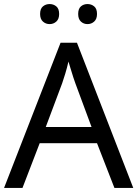

<svg xmlns="http://www.w3.org/2000/svg" viewBox="-20 -928 679 948"><path d="M545 0 459 -221H176L91 0H0L279 -717H360L638 0ZM352 -517Q349 -525 342 -546Q335 -567 328.5 -589.5Q322 -612 318 -624Q311 -593 302 -563.5Q293 -534 287 -517L206 -301H432ZM178 -859Q178 -885 192 -896.5Q206 -908 225 -908Q244 -908 258 -896.5Q272 -885 272 -859Q272 -834 258 -821.5Q244 -809 225 -809Q206 -809 192 -821.5Q178 -834 178 -859ZM366 -859Q366 -885 379.5 -896.5Q393 -908 412 -908Q431 -908 445 -896.5Q459 -885 459 -859Q459 -834 445 -821.5Q431 -809 412 -809Q393 -809 379.5 -821.5Q366 -834 366 -859Z"/></svg>

Font: Noto Sans Nag Mundari
Style: Regular
Weight: 400
Designer: Muthu Nedumaran
Version: Version 1.000; ttfautohint (v1.8.4.7-5d5b)